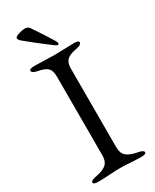

<svg xmlns="http://www.w3.org/2000/svg" viewBox="-215 -894 771 955"><g transform="rotate(-30 170.0 -416.5)"><path d="M195 -694Q110 -758 65 -796Q52 -808 52 -815Q52 -824 74 -831Q96 -838 110 -838Q128 -838 137 -825Q179 -764 214 -706Q219 -698 219 -691Q219 -685 213 -685Q207 -685 195 -694ZM130 -550Q130 -585 115.5 -600Q101 -615 63 -622Q30 -628 30 -642Q30 -653 59 -653Q87 -653 120.5 -651.5Q154 -650 176 -650Q196 -650 226.5 -651.5Q257 -653 285 -653Q314 -653 314 -642Q314 -628 281 -622Q242 -615 226 -599.5Q210 -584 210 -550V-98Q210 -64 229.5 -47.5Q249 -31 289 -24Q322 -18 322 -6Q322 5 293 5Q265 5 231.5 2.5Q198 0 176 0Q152 0 114 2.5Q76 5 48 5Q19 5 19 -6Q19 -18 52 -24Q92 -31 111 -47.5Q130 -64 130 -98Z"/></g></svg>

Font: EB Garamond SC 12
Style: Regular
Weight: 400
Version: Version 0.016 ; ttfautohint (v0.97) -l 8 -r 50 -G 200 -x 0 -